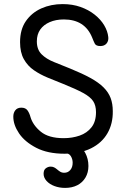

<svg xmlns="http://www.w3.org/2000/svg" viewBox="-20 -735 616 938"><path d="M295 16Q213 16 157 -13Q101 -42 73 -83.5Q45 -125 45 -165Q45 -184 55 -196.5Q65 -209 84 -209Q105 -209 114.5 -195.5Q124 -182 129 -163Q141 -123 179.5 -91.5Q218 -60 291 -60Q333 -60 369 -72.5Q405 -85 427 -113Q449 -141 449 -187Q449 -220 435 -241Q421 -262 386 -281Q351 -300 289 -325Q251 -340 213.5 -355.5Q176 -371 145.5 -392Q115 -413 96.5 -446Q78 -479 78 -529Q78 -591 106.5 -632Q135 -673 182 -694Q229 -715 286 -715Q334 -715 373.5 -701Q413 -687 442.5 -663.5Q472 -640 489 -611.5Q506 -583 509 -554Q511 -535 500.5 -522.5Q490 -510 470 -510Q449 -510 443 -522Q437 -534 430 -552Q412 -596 377.5 -618Q343 -640 292 -640Q253 -640 223 -627Q193 -614 176.5 -590.5Q160 -567 160 -533Q160 -493 183 -470Q206 -447 243.5 -432Q281 -417 323 -400Q382 -376 422 -354Q462 -332 486 -308Q510 -284 520.5 -256Q531 -228 531 -192Q532 -131 505 -84Q478 -37 425 -10.5Q372 16 295 16ZM298 183Q270 183 246 174Q222 165 207.5 149Q193 133 193 114Q193 95 204 87Q215 79 227 79Q237 79 244 82.5Q251 86 257 91Q265 98 273.5 103.5Q282 109 294 109Q312 109 323.5 95.5Q335 82 335 60Q335 42 325.5 27Q316 12 291 12Q274 12 266 1Q258 -10 258 -20Q258 -34 269.5 -43Q281 -52 303 -52Q332 -52 356.5 -34.5Q381 -17 396.5 12Q412 41 412 76Q412 108 397.5 132.5Q383 157 357.5 170Q332 183 298 183Z"/></svg>

Font: National Park
Style: Regular
Weight: 400
Designer: Andrea Herstowski, Ben Hoepner
Version: Version 1.009